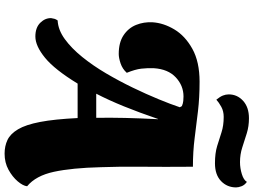

<svg xmlns="http://www.w3.org/2000/svg" viewBox="-154 -790 1104 836"><g transform="rotate(90 398.0 -372.0)"><path d="M649 160Q616 160 589.5 147.5Q563 135 543 101.5Q523 68 511 5.5Q499 -57 494 -158H344Q283 -58 231.5 -16Q180 26 139 26Q100 26 79 4.5Q58 -17 59 -43Q60 -51 62 -57.5Q64 -64 69 -71Q110 -73 150 -102Q190 -131 228 -178Q266 -225 299.5 -282Q333 -339 361.5 -398Q390 -457 412 -510.5Q434 -564 447 -603L442 -612Q430 -617 419.5 -618Q409 -619 400 -619Q353 -619 317 -585.5Q281 -552 277 -490Q276 -461 279 -435Q282 -409 297 -372Q280 -353 256 -345Q232 -337 215 -337Q165 -337 133.5 -358Q102 -379 88.5 -412.5Q75 -446 77 -484Q80 -532 108 -579Q136 -626 192.5 -657.5Q249 -689 336 -689Q405 -689 464 -682Q523 -675 581.5 -667.5Q640 -660 706 -660Q707 -536 706 -436.5Q705 -337 708 -259Q711 -134 728 -55Q745 24 791 62Q789 80 769.5 103Q750 126 719 143Q688 160 649 160ZM388 -239H493Q492 -301 493.5 -365Q495 -429 499 -508H498Q470 -426 443 -359.5Q416 -293 388 -239ZM691 -756Q647 -756 616 -765.5Q585 -775 556 -784.5Q527 -794 489 -794Q464 -794 445 -783.5Q426 -773 414 -762Q401 -778 396 -790.5Q391 -803 391 -816Q391 -853 419 -878.5Q447 -904 495 -904Q530 -904 560.5 -894.5Q591 -885 621.5 -875Q652 -865 686 -865Q712 -865 738 -873Q764 -881 772 -895Q786 -885 791 -871.5Q796 -858 796 -848Q796 -809 768.5 -782.5Q741 -756 691 -756Z"/></g></svg>

Font: Sansita Swashed Black
Style: Regular
Weight: 900
Designer: Pablo Cosgaya
Foundry: Omnibus-Type
Version: Version 1.003; ttfautohint (v1.8.3)